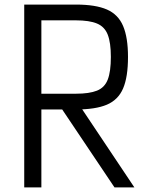

<svg xmlns="http://www.w3.org/2000/svg" viewBox="-20 -820 640 840"><path d="M86 0V-800H312Q398 -800 447.5 -778.5Q497 -757 518.5 -706.5Q540 -656 540 -571Q540 -483 518.5 -433Q497 -383 447.5 -362Q398 -341 312 -341H109V-410H312Q371 -410 404.5 -423.5Q438 -437 451.5 -472Q465 -507 465 -571Q465 -633 451.5 -668Q438 -703 404.5 -717Q371 -731 312 -731H161V0ZM481 0 222 -386H310L568 0Z"/></svg>

Font: Victor Mono Thin
Style: Regular
Weight: 400
Monospace: yes
Version: Version 1.561;gftools[0.9.30]